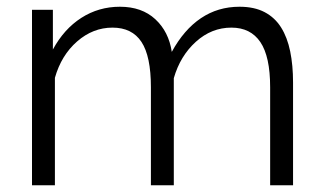

<svg xmlns="http://www.w3.org/2000/svg" viewBox="-20 -550 959 570"><path d="M850 0H782V-291Q782 -382 753 -425Q724 -468 667 -468Q608 -468 561.5 -426Q515 -384 496 -318V0H428V-291Q428 -383 400 -425.5Q372 -468 314 -468Q256 -468 209 -427Q162 -386 143 -319V0H75V-521H137V-403Q170 -464 221.5 -497Q273 -530 336 -530Q401 -530 441 -493Q481 -456 490 -396Q526 -462 576.5 -496Q627 -530 691 -530Q735 -530 765.5 -514Q796 -498 814.5 -468.5Q833 -439 841.5 -397.5Q850 -356 850 -305Z"/></svg>

Font: Raleway Thin
Style: Regular
Weight: 400
Version: Version 4.026